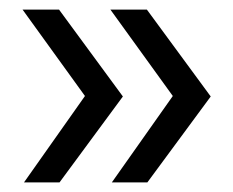

<svg xmlns="http://www.w3.org/2000/svg" viewBox="-20 -468 485 400"><path d="M104 -88H30L157 -268L27 -448H103L236 -267ZM287 -88H213L340 -268L210 -448H286L419 -267Z"/></svg>

Font: PRinguin Sans
Style: Regular
Weight: 400
Designer: Vernon Adams
Foundry: Vernon Adams
Version: ""